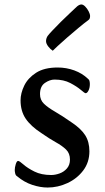

<svg xmlns="http://www.w3.org/2000/svg" viewBox="-20 -826 469 859"><path d="M193 13Q160 13 124 1Q88 -11 57 -37Q50 -41 48 -50Q46 -59 46 -65Q46 -77 50.5 -91.5Q55 -106 61 -106Q67 -106 85 -90Q103 -74 134 -58.5Q165 -43 209 -43Q227 -43 246.5 -50Q266 -57 279.5 -72.5Q293 -88 293 -112Q293 -140 275.5 -157Q258 -174 229 -190Q200 -206 166 -230Q118 -261 95 -295Q72 -329 72 -377Q72 -409 88.5 -443Q105 -477 141.5 -500.5Q178 -524 238 -524Q277 -524 312.5 -511Q348 -498 373 -474Q379 -470 380.5 -463Q382 -456 382 -450Q382 -433 376 -421Q370 -409 363 -409Q359 -409 341.5 -424Q324 -439 294.5 -454.5Q265 -470 224 -470Q203 -470 181 -455Q159 -440 159 -405Q159 -379 176.5 -362Q194 -345 226 -326.5Q258 -308 301 -278Q343 -250 361.5 -220.5Q380 -191 380 -149Q380 -100 352.5 -63.5Q325 -27 282 -7Q239 13 193 13ZM216 -599Q205 -606 195.5 -618.5Q186 -631 186 -642Q186 -654 193 -665Q198 -672 214.5 -689.5Q231 -707 252 -728Q273 -749 291.5 -766Q310 -783 317 -790Q327 -800 333 -803Q339 -806 344 -806Q352 -806 361 -797Q370 -788 376.5 -775.5Q383 -763 383 -754Q383 -749 381.5 -744Q380 -739 374 -735Q356 -722 331 -701Q306 -680 281 -658.5Q256 -637 238.5 -620.5Q221 -604 216 -599Z"/></svg>

Font: BriemHand
Style: Regular
Weight: 400
Designer: Gunnlaugur SE Briem, Eben Sorkin
Foundry: Sorkin Type
Version: Version 1.001; ttfautohint (v1.8.4.7-5d5b)